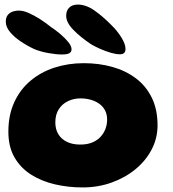

<svg xmlns="http://www.w3.org/2000/svg" viewBox="-20 -788 753 837"><path d="M339.9 29.1Q277.5 29.1 219.6 15.7Q161.6 2.2 115.8 -26.6Q70 -55.5 43.2 -101.8Q16.5 -148 16.5 -214Q16.5 -286.5 42.1 -342.1Q67.6 -397.8 112.8 -435.8Q157.9 -473.9 217.5 -493.2Q277.1 -512.6 345.5 -512.6Q411.2 -512.6 469.4 -496.4Q527.6 -480.1 572.1 -446.8Q616.5 -413.4 641.6 -362.3Q666.8 -311.2 666.8 -241.4Q666.8 -185.4 641.2 -136.4Q615.6 -87.4 570.6 -50.3Q525.5 -13.2 466.4 7.9Q407.4 29.1 339.9 29.1ZM329.6 -157.8Q360.8 -157.8 382.9 -167.2Q405.1 -176.6 419.2 -192.5Q433.4 -208.4 440.2 -227.5Q447 -246.6 447 -266.1Q447 -291 436.9 -308.7Q426.9 -326.4 410.1 -337.5Q393.4 -348.6 372.8 -353.9Q352.2 -359.1 330.8 -359.1Q301.6 -359.1 276.6 -347.2Q251.6 -335.4 236.4 -312.1Q221.2 -288.8 221.2 -254.2Q221.2 -224.9 234.3 -203.1Q247.4 -181.4 271.8 -169.6Q296.1 -157.8 329.6 -157.8ZM248.8 -550.5Q225.2 -550.5 191.2 -556.6Q157.1 -562.6 129.5 -573.9Q97.5 -588.9 69.1 -608.2Q40.6 -627.6 22.9 -649.4Q5.2 -671.1 5.2 -693.8Q5.2 -717.8 21 -729.8Q36.8 -741.8 63.1 -741.8Q81.4 -741.8 105.1 -731.4Q128.9 -721 154 -704.9Q179.1 -688.9 200.8 -671.2Q221.4 -657.9 242.2 -640.2Q263.1 -622.6 277.5 -604.9Q291.9 -587.2 291.9 -572.9Q291.9 -561.9 282.5 -556.2Q273.1 -550.5 248.8 -550.5ZM502.1 -551.4Q486.1 -551.4 463.8 -557.8Q441.4 -564.2 418.2 -574.3Q395 -584.4 376.8 -595.2Q330.9 -625.9 299.7 -657.9Q268.5 -690 268.5 -719.1Q268.5 -741.9 281.8 -754.9Q295.1 -768 319.4 -768Q354.9 -768 391.4 -742.5Q427.9 -717 465.1 -679.1Q489.6 -655.8 508.4 -626Q527.1 -596.2 527.1 -575Q527.1 -564 521.8 -557.7Q516.4 -551.4 502.1 -551.4Z"/></svg>

Font: Gluten Thin
Style: Regular
Weight: 100
Designer: Tyler Finck
Foundry: Etcetera Type Company
Version: Version 1.300